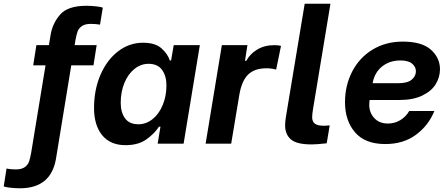

<svg xmlns="http://www.w3.org/2000/svg" viewBox="-70 -770 2378 1029"><path d="M334 -553 330 -528H448L431 -420H312L230 81Q203 239 37 239Q12 239 -15 236Q-42 233 -50 229L-35 133Q-15 138 15 138Q46 138 63 125.5Q80 113 86 95Q92 77 97 49L174 -420H108L125 -528H192L201 -581Q210 -642 251 -690.5Q292 -739 393 -739Q418 -739 445 -736Q472 -733 481 -729L466 -638Q442 -642 416 -642Q385 -642 368 -629.5Q351 -617 345 -599Q339 -581 334 -553Z M434 -191Q434 -289 468.5 -369Q503 -449 563 -495Q623 -541 696 -541Q763 -541 796.5 -510Q830 -479 840 -446H847L861 -528H1001L914 0H775L790 -91H782Q758 -54 714.5 -23Q671 8 603 8Q521 8 477.5 -45.5Q434 -99 434 -191ZM822 -312Q822 -363 798.5 -395.5Q775 -428 726 -428Q685 -428 650.5 -400.5Q616 -373 596.5 -325Q577 -277 577 -219Q577 -168 600 -136Q623 -104 672 -104Q713 -104 747.5 -131.5Q782 -159 802 -207Q822 -255 822 -312Z M1119 -528H1256L1243 -444H1250Q1268 -479 1307 -503.5Q1346 -528 1401 -528Q1423 -528 1436 -524L1410 -397Q1385 -404 1358 -404Q1295 -404 1260.5 -371Q1226 -338 1213 -264L1169 0H1032Z M1458 -98Q1458 -114 1461 -134Q1464 -154 1465 -160L1563 -750H1701L1608 -188Q1603 -158 1603 -142Q1603 -119 1617 -107.5Q1631 -96 1668 -96Q1679 -96 1697 -98L1681 -2Q1627 4 1600 4Q1520 4 1489 -23Q1458 -50 1458 -98Z M1779 -222Q1779 -312 1817.5 -386.5Q1856 -461 1926.5 -504Q1997 -547 2089 -547Q2191 -547 2239.5 -503.5Q2288 -460 2288 -399Q2288 -357 2265.5 -319.5Q2243 -282 2193.5 -258Q2144 -234 2068 -234H1911L1910 -226Q1909 -220 1909 -208Q1909 -166 1936 -137Q1963 -108 2009 -108Q2046 -108 2076 -126.5Q2106 -145 2123 -175H2258Q2226 -97 2159 -47.5Q2092 2 1995 2Q1887 2 1833 -60.5Q1779 -123 1779 -222ZM2064 -324Q2114 -324 2136.5 -343Q2159 -362 2159 -388Q2159 -412 2138.5 -429Q2118 -446 2076 -446Q2018 -446 1977.5 -413.5Q1937 -381 1927 -324Z"/></svg>

Font: Be Vietnam
Style: Bold Italic
Weight: 700
Italic angle: -9.66701°
Designer: Gabriel Lam
Foundry: TypeRant
Version: Version 3.000